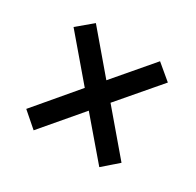

<svg xmlns="http://www.w3.org/2000/svg" viewBox="-97 -662 619 607"><g transform="rotate(30 212.5 -359.0)"><path d="M91 -163 211 -304 329 -166 383 -213 258 -360 383 -506 328 -552 211 -415 92 -555 37 -509 164 -360 37 -210Z"/></g></svg>

Font: Noto Serif Hebrew ExtraCondensed Black
Style: Regular
Weight: 900
Width: 2
Designer: Monotype Design Team
Foundry: Monotype Imaging Inc.
Version: Version 2.004